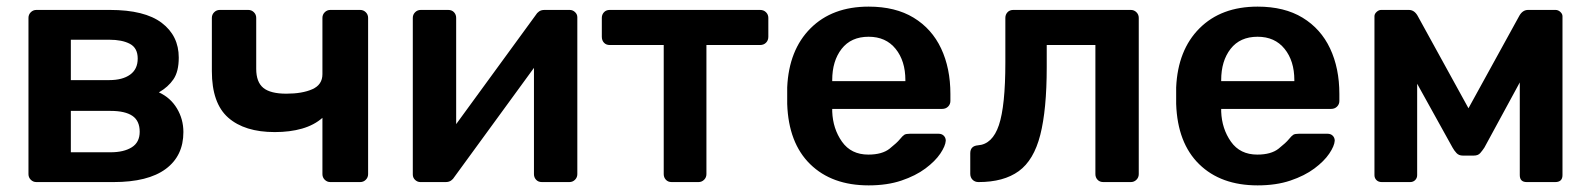

<svg xmlns="http://www.w3.org/2000/svg" viewBox="-20 -550 4809 580"><path d="M90 0Q80 0 73 -7Q66 -14 66 -24V-496Q66 -506 73 -513Q80 -520 90 -520H312Q417 -520 468.5 -481Q520 -442 520 -376Q520 -334 504 -310.5Q488 -287 460 -271Q495 -255 514.5 -222.5Q534 -190 534 -151Q534 -79 480.5 -39.5Q427 0 323 0ZM194 -308H310Q350 -308 373 -324.5Q396 -341 396 -373Q396 -405 372.5 -417.5Q349 -430 310 -430H194ZM194 -90H314Q354 -90 378 -105Q402 -120 402 -152Q402 -185 380 -200Q358 -215 314 -215H194Z M978 0Q968 0 961 -7Q954 -14 954 -24V-194Q929 -172 892.5 -161.5Q856 -151 810 -151Q719 -151 669.5 -194.5Q620 -238 620 -335V-496Q620 -506 627 -513Q634 -520 644 -520H730Q740 -520 747 -513Q754 -506 754 -496V-342Q754 -302 775.5 -284.5Q797 -267 845 -267Q893 -267 923.5 -280.5Q954 -294 954 -326V-496Q954 -506 961 -513Q968 -520 978 -520H1068Q1078 -520 1085 -513Q1092 -506 1092 -496V-24Q1092 -14 1085 -7Q1078 0 1068 0Z M1250 0Q1241 0 1234 -6.5Q1227 -13 1227 -23V-496Q1227 -506 1234 -513Q1241 -520 1251 -520H1334Q1345 -520 1351.5 -513Q1358 -506 1358 -496V-175L1598 -504Q1602 -511 1608.5 -515.5Q1615 -520 1625 -520H1701Q1710 -520 1717 -513.5Q1724 -507 1724 -498V-24Q1724 -14 1717 -7Q1710 0 1700 0H1617Q1606 0 1599.5 -7Q1593 -14 1593 -24V-345L1353 -16Q1349 -9 1342.5 -4.5Q1336 0 1326 0Z M2009 0Q1998 0 1991.5 -7Q1985 -14 1985 -24V-414H1822Q1811 -414 1804.5 -421Q1798 -428 1798 -439V-496Q1798 -506 1804.5 -513Q1811 -520 1822 -520H2276Q2287 -520 2294 -513Q2301 -506 2301 -496V-439Q2301 -428 2294 -421Q2287 -414 2276 -414H2114V-24Q2114 -14 2107 -7Q2100 0 2090 0Z M2604 10Q2493 10 2427.5 -54Q2362 -118 2358 -236Q2358 -245 2358 -261Q2358 -277 2358 -286Q2363 -399 2428.5 -464.5Q2494 -530 2604 -530Q2685 -530 2740 -496.5Q2795 -463 2823 -403.5Q2851 -344 2851 -266V-245Q2851 -235 2844 -228Q2837 -221 2826 -221H2494V-213Q2496 -161 2523.5 -122Q2551 -83 2603 -83Q2645 -83 2667.5 -101Q2690 -119 2698 -129Q2707 -140 2712 -143Q2717 -146 2729 -146H2815Q2825 -146 2831 -140Q2837 -134 2837 -125Q2836 -109 2820.5 -86Q2805 -63 2775.5 -41Q2746 -19 2703 -4.5Q2660 10 2604 10ZM2494 -305H2715V-308Q2715 -366 2685.5 -402.5Q2656 -439 2604 -439Q2551 -439 2522.5 -402.5Q2494 -366 2494 -308Z M2936 0Q2925 0 2918 -7Q2911 -14 2911 -25V-87Q2911 -109 2934 -111Q2978 -114 2997.5 -172Q3017 -230 3017 -361V-496Q3017 -506 3023.5 -513Q3030 -520 3041 -520H3396Q3406 -520 3413 -513Q3420 -506 3420 -496V-24Q3420 -14 3413 -7Q3406 0 3396 0H3313Q3302 0 3295.5 -7Q3289 -14 3289 -24V-414H3142V-347Q3142 -219 3122.5 -142.5Q3103 -66 3057.5 -33Q3012 0 2936 0Z M3779 10Q3668 10 3602.5 -54Q3537 -118 3533 -236Q3533 -245 3533 -261Q3533 -277 3533 -286Q3538 -399 3603.5 -464.5Q3669 -530 3779 -530Q3860 -530 3915 -496.5Q3970 -463 3998 -403.5Q4026 -344 4026 -266V-245Q4026 -235 4019 -228Q4012 -221 4001 -221H3669V-213Q3671 -161 3698.5 -122Q3726 -83 3778 -83Q3820 -83 3842.5 -101Q3865 -119 3873 -129Q3882 -140 3887 -143Q3892 -146 3904 -146H3990Q4000 -146 4006 -140Q4012 -134 4012 -125Q4011 -109 3995.5 -86Q3980 -63 3950.5 -41Q3921 -19 3878 -4.5Q3835 10 3779 10ZM3669 -305H3890V-308Q3890 -366 3860.5 -402.5Q3831 -439 3779 -439Q3726 -439 3697.5 -402.5Q3669 -366 3669 -308Z M4154 0Q4144 0 4138 -6Q4132 -12 4132 -21V-501Q4132 -508 4138.5 -514Q4145 -520 4152 -520H4236Q4252 -520 4262 -503L4416 -223L4570 -503Q4580 -520 4596 -520H4679Q4687 -520 4693.5 -514Q4700 -508 4700 -501V-21Q4700 0 4678 0H4592Q4571 0 4571 -21V-301L4464 -104Q4458 -95 4451.5 -87.5Q4445 -80 4432 -80H4399Q4387 -80 4380 -87.5Q4373 -95 4368 -104L4261 -297V-21Q4261 -12 4255 -6Q4249 0 4240 0Z"/></svg>

Font: Rubik Medium
Style: Regular
Weight: 500
Designer: Hubert and Fischer
Foundry: Hubert and Fischer
Version: Version 2.300; ttfautohint (v1.8.4.7-5d5b);gftools[0.9.30]